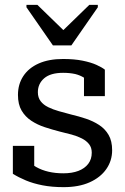

<svg xmlns="http://www.w3.org/2000/svg" viewBox="-20 -761 515 791"><path d="M358 -132Q358 -153 347 -167Q336 -181 317.5 -190.5Q299 -200 275.5 -206.5Q252 -213 226 -219Q195 -227 164.5 -237Q134 -247 109 -263.5Q84 -280 69 -305.5Q54 -331 54 -370Q54 -414 76 -447.5Q98 -481 139.5 -499.5Q181 -518 240 -518Q286 -518 320.5 -511Q355 -504 378 -493.5Q401 -483 412 -474V-365H326V-441Q310 -451 290 -456Q267 -461 240 -461Q188 -461 162 -438.5Q136 -416 136 -381Q136 -359 147.5 -344Q159 -329 178.5 -319.5Q198 -310 222.5 -303Q247 -296 274 -289Q304 -282 334 -272Q364 -262 388.5 -246Q413 -230 427.5 -205Q442 -180 442 -142Q442 -99 418 -64.5Q394 -30 349.5 -10Q305 10 242 10Q194 10 155.5 2.5Q117 -5 87 -17.5Q57 -30 33 -45V-160H121V-78Q125 -75 129 -73Q152 -60 180 -53.5Q208 -47 241 -47Q277 -47 303 -57Q329 -67 343.5 -86Q358 -105 358 -132ZM198 -574 89 -731V-741H134L241 -637L348 -741H383V-731L274 -574Z"/></svg>

Font: Roboto Serif 20pt
Style: Regular
Weight: 400
Designer: Greg Gazdowicz
Foundry: Commercial Type
Version: Version 1.008